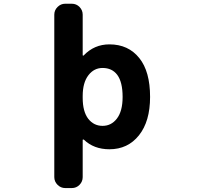

<svg xmlns="http://www.w3.org/2000/svg" viewBox="-20 -793 1040 1010"><path d="M323.2 196.3Q299.8 196.3 282.7 179.2Q265.6 162.1 265.6 138.7V-715.8Q265.6 -739.3 282.7 -756.3Q299.8 -773.4 323.2 -773.4H357.4Q381.8 -773.4 398.4 -756.3Q415 -739.3 415 -715.8V-502.9Q415 -501 417 -500.5Q418.9 -500 419.9 -501Q475.6 -559.6 555.7 -559.6Q655.3 -559.6 712.9 -487.3Q769.5 -417 769.5 -283.2Q769.5 -154.3 710.9 -81.1Q652.3 -7.8 555.7 -7.8Q473.6 -7.8 420.9 -58.6Q418.9 -59.6 417 -59.1Q415 -58.6 415 -56.6V138.7Q415 162.1 398.4 179.2Q381.8 196.3 357.4 196.3ZM519.5 -435.5Q474.6 -435.5 445.3 -397.5Q415 -358.4 415 -288.1V-278.3Q415 -206.1 444.3 -168Q473.6 -130.9 519.5 -130.9Q565.4 -130.9 594.7 -168.9Q625 -208 625 -283.2Q625 -361.3 596.7 -399.4Q569.3 -435.5 519.5 -435.5Z"/></svg>

Font: Rounded Mgen+ 1mn bold
Style: Bold
Weight: 700
Designer: [Source Han Sans]
Ryoko NISHIZUKA  (kana & ideographs); Paul D. Hunt (Latin, Greek & Cyrillic); Wenlong ZHANG  (bopomofo
Version: Version 1.059.20150602